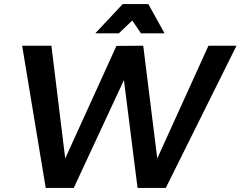

<svg xmlns="http://www.w3.org/2000/svg" viewBox="-20 -925 1184 945"><path d="M1006 -700H1144L796 0H657L590 -531L343 0H205L89 -700H233L301 -145L553 -699L685 -700L754 -145ZM790 -761H674L631 -824L565 -761H449L584 -905H710Z"/></svg>

Font: Gontserrat Medium
Style: Italic
Weight: 500
Italic angle: -11.3°
Designer: Julieta Ulanovsky
Foundry: Julieta Ulanovsky
Version: Version 6.001